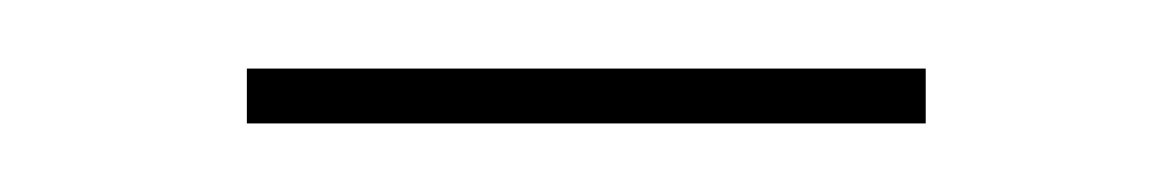

<svg xmlns="http://www.w3.org/2000/svg" viewBox="-20 -230 342 56"><path d="M52 -210H250V-194H52Z"/></svg>

Font: Genos Thin Thin
Style: Regular
Weight: 250
Version: Version 1.010